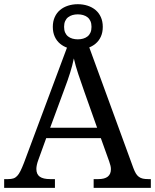

<svg xmlns="http://www.w3.org/2000/svg" viewBox="-20 -903 745 923"><path d="M202.1 -238.8 164.1 -133.8Q159.7 -122.1 157.2 -110.6Q154.8 -99.1 154.8 -90.8Q154.8 -65.4 171.1 -53.7Q187.5 -42 221.2 -42H244.1V0H0V-42H19Q33.7 -42 43.9 -45.2Q54.2 -48.3 62.5 -57.1Q70.8 -65.9 78.4 -81.1Q85.9 -96.2 95.2 -120.1L316.9 -713.9H395L621.1 -95.2Q627 -79.6 633.1 -69.3Q639.2 -59.1 647.5 -53Q655.8 -46.9 666.5 -44.4Q677.2 -42 691.9 -42H705.1V0H430.2V-42H453.1Q513.2 -42 513.2 -89.8Q513.2 -98.1 511 -106.9Q508.8 -115.7 504.9 -127L464.8 -238.8ZM384.8 -463.9Q369.1 -508.3 356.2 -547.1Q343.3 -585.9 335 -622.1Q331.5 -604 326.9 -587.2Q322.3 -570.3 316.9 -552.7Q311.5 -535.2 304.7 -515.9Q297.9 -496.6 289.1 -473.1L221.2 -289.1H446.8ZM474.1 -773.9Q474.1 -747.1 464.8 -726.8Q455.6 -706.5 439.2 -692.9Q422.9 -679.2 400.9 -672.1Q378.9 -665 354 -665Q329.1 -665 307.1 -672.1Q285.2 -679.2 268.8 -692.9Q252.4 -706.5 243.2 -726.8Q233.9 -747.1 233.9 -773.9Q233.9 -800.3 243.2 -820.8Q252.4 -841.3 268.8 -855Q285.2 -868.7 307.1 -875.7Q329.1 -882.8 354 -882.8Q378.9 -882.8 400.9 -875.7Q422.9 -868.7 439.2 -855Q455.6 -841.3 464.8 -820.8Q474.1 -800.3 474.1 -773.9ZM419.9 -773.9Q419.9 -790 414.8 -801.5Q409.7 -813 400.6 -820.1Q391.6 -827.1 379.6 -830.6Q367.7 -834 354 -834Q340.3 -834 328.4 -830.6Q316.4 -827.1 307.4 -820.1Q298.3 -813 293.2 -801.5Q288.1 -790 288.1 -773.9Q288.1 -757.8 293.2 -746.3Q298.3 -734.9 307.4 -727.8Q316.4 -720.7 328.4 -717.3Q340.3 -713.9 354 -713.9Q367.7 -713.9 379.6 -717.3Q391.6 -720.7 400.6 -727.8Q409.7 -734.9 414.8 -746.3Q419.9 -757.8 419.9 -773.9Z"/></svg>

Font: Noto Serif
Style: Regular
Weight: 400
Designer: Monotype Design team
Foundry: Monotype Imaging Inc.
Version: Version 1.02